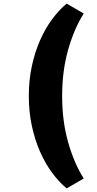

<svg xmlns="http://www.w3.org/2000/svg" viewBox="-20 -858 540 1066"><path d="M140 -325Q140 -414 157 -492Q174 -570 203 -635.5Q232 -701 270 -752Q308 -803 350 -838L445 -783Q392 -700 358.5 -582.5Q325 -465 325 -325Q325 -185 358.5 -67.5Q392 50 445 133L350 188Q308 153 270 102Q232 51 203 -14.5Q174 -80 157 -158Q140 -236 140 -325Z"/></svg>

Font: OA Gothic ExtraBold
Style: Regular
Weight: 800
Designer: Choi Chi-young, Lee Jaesang, Lee Juhyun, Han Dohee
Foundry: DDUNGSANG CORP.
Version: Version 1.000;Build 20210203